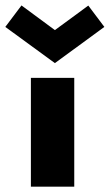

<svg xmlns="http://www.w3.org/2000/svg" viewBox="-91 -704 414 724"><path d="M25.5 0V-410.5H189V0ZM116 -466 -71 -602.5 -10 -683.5 116 -590.5 242 -683 302.5 -602.5Z"/></svg>

Font: League Spartan Thin ExtraBold
Style: Regular
Weight: 800
Version: Version 2.002